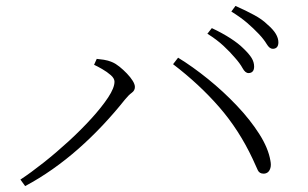

<svg xmlns="http://www.w3.org/2000/svg" viewBox="-20 -725 1040 649"><path d="M820 -478Q809 -478 800 -494.5Q791 -511 774 -530Q758 -549 735.5 -570Q713 -591 681 -611L696 -630Q732 -613 759 -595.5Q786 -578 802 -562Q822 -543 830.5 -529Q839 -515 839 -500Q839 -489 834 -483.5Q829 -478 820 -478ZM49 -118Q84 -141 127 -175Q170 -209 212 -247.5Q254 -286 289 -324.5Q324 -363 345.5 -395.5Q367 -428 367 -449Q367 -460 354.5 -471Q342 -482 325.5 -491.5Q309 -501 298 -506L307 -526Q317 -525 331 -523Q345 -521 359 -515Q371 -510 384 -499.5Q397 -489 409 -476.5Q421 -464 428.5 -452Q436 -440 436 -431Q436 -419 425.5 -411.5Q415 -404 402 -388Q367 -344 327.5 -302Q288 -260 245.5 -222.5Q203 -185 157.5 -153Q112 -121 65 -96ZM871 -138Q857 -138 851.5 -149.5Q846 -161 834 -188Q788 -286 721 -363Q654 -440 565 -508L582 -530Q631 -500 683 -458Q735 -416 780.5 -368Q826 -320 856.5 -272Q887 -224 894 -182Q897 -167 894 -157Q891 -147 885 -142.5Q879 -138 871 -138ZM902 -560Q891 -560 881.5 -576Q872 -592 855 -610Q836 -630 815 -648Q794 -666 762 -686L776 -705Q812 -689 839.5 -674Q867 -659 883 -643Q903 -626 912 -611Q921 -596 921 -582Q921 -571 916 -565.5Q911 -560 902 -560Z"/></svg>

Font: Noto Serif HK ExtraLight ExtraLight
Style: Regular
Weight: 250
Version: Version 2.003-H1;hotconv 1.1.1;makeotfexe 2.6.0